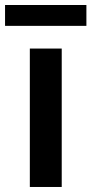

<svg xmlns="http://www.w3.org/2000/svg" viewBox="-43 -744 364 764"><path d="M202.6 -550.8V0H75.7V-550.8ZM300.8 -641.1V-724.1H-22.9V-641.1Z"/></svg>

Font: Lycee Sans SemiBold
Style: Regular
Weight: 600
Designer: Justin Alvin
Foundry: Alkove Design
Version: Version 1.030